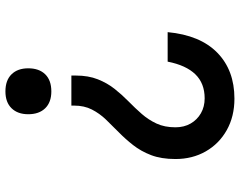

<svg xmlns="http://www.w3.org/2000/svg" viewBox="-106 -542 863 690"><g transform="rotate(-90 325.0 -196.5)"><path d="M291 -371H399V-355Q399 -310 385.5 -276Q372 -242 351 -215.5Q330 -189 306 -165.5Q282 -142 261 -118Q240 -94 226.5 -65Q213 -36 213 3Q213 34 226.5 57.5Q240 81 263.5 94.5Q287 108 317 108Q371 108 403.5 74.5Q436 41 449 -25H555Q544 92 481 153.5Q418 215 316 215Q252 215 203 187.5Q154 160 126.5 112Q99 64 99 3Q99 -48 113 -84.5Q127 -121 149 -149Q171 -177 195 -200.5Q219 -224 241 -247Q263 -270 277 -297.5Q291 -325 291 -361ZM342 -608Q382 -608 403.5 -586Q425 -564 425 -526Q425 -487 403.5 -465Q382 -443 342 -443Q303 -443 281.5 -465Q260 -487 260 -526Q260 -564 281.5 -586Q303 -608 342 -608Z"/></g></svg>

Font: Martian Mono SemiCondensed
Style: Regular
Weight: 400
Width: 4
Designer: Roman Shamin
Foundry: Evil Martians
Version: Version 1.000